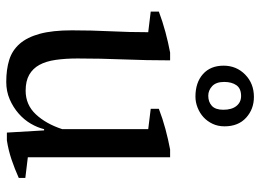

<svg xmlns="http://www.w3.org/2000/svg" viewBox="-129 -691 832 614"><g transform="rotate(90 287.0 -384.0)"><path d="M17 0ZM77 -198Q77 -261 80 -321.5Q83 -382 83 -442L17 -450V-476Q49 -488 82.5 -497Q116 -506 148 -512H173Q173 -437 170 -363Q167 -289 167 -216Q167 -177 171.5 -146Q176 -115 187.5 -94Q199 -73 219 -61.5Q239 -50 270 -50Q315 -50 345.5 -82.5Q376 -115 393 -167V-442L328 -450V-476Q359 -488 392.5 -497Q426 -506 458 -512H483V-57L549 -49V-28Q520 -15 490.5 -5Q461 5 429 10H404L397 -109H393Q388 -88 375.5 -66.5Q363 -45 343 -27.5Q323 -10 297.5 1Q272 12 242 12Q202 12 171.5 2.5Q141 -7 120 -31Q99 -55 88 -95.5Q77 -136 77 -198ZM190 -683Q190 -724 218.5 -752Q247 -780 290 -780Q329 -780 356.5 -755Q384 -730 384 -686Q384 -665 376 -648Q368 -631 355 -619Q342 -607 324.5 -600Q307 -593 289 -593Q244 -593 217 -617Q190 -641 190 -683ZM242 -685Q242 -659 255.5 -646.5Q269 -634 286 -634Q306 -634 318.5 -645.5Q331 -657 331 -682Q331 -709 319 -724Q307 -739 287 -739Q263 -739 252.5 -724Q242 -709 242 -685Z"/></g></svg>

Font: PT Serif
Style: Regular
Weight: 400
Designer: A.Korolkova, O.Umpeleva, V.Yefimov
Foundry: ParaType Ltd
Version: Version 1.000W OFL; ttfautohint (v1.6)